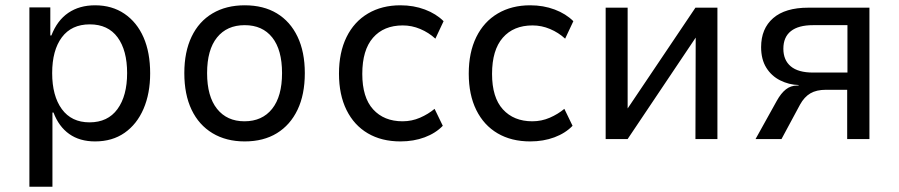

<svg xmlns="http://www.w3.org/2000/svg" viewBox="-20 -525 3395 725"><path d="M91 180V-497H170V-391H174Q196 -448 238 -476.5Q280 -505 339 -505Q403 -505 450 -473Q497 -441 522 -384Q547 -327 547 -248Q547 -172 522 -114Q497 -56 450.5 -23.5Q404 9 339 9Q281 9 241.5 -19Q202 -47 182 -100H178V180ZM318 -63Q387 -63 423.5 -113Q460 -163 460 -249Q460 -335 424 -384Q388 -433 319 -433Q250 -433 213.5 -384Q177 -335 177 -249Q177 -163 213.5 -113Q250 -63 318 -63Z M904 9Q834 9 782.5 -22Q731 -53 703.5 -110.5Q676 -168 676 -249Q676 -329 703.5 -386.5Q731 -444 782.5 -474.5Q834 -505 904 -505Q975 -505 1025.5 -474.5Q1076 -444 1103.5 -386.5Q1131 -329 1131 -249Q1131 -168 1103.5 -110.5Q1076 -53 1025.5 -22Q975 9 904 9ZM903 -67Q970 -67 1007.5 -114Q1045 -161 1045 -249Q1045 -337 1008 -383.5Q971 -430 904 -430Q837 -430 799.5 -383.5Q762 -337 762 -249Q762 -161 799.5 -114Q837 -67 903 -67Z M1492 9Q1421 9 1369 -21.5Q1317 -52 1288.5 -109.5Q1260 -167 1260 -247Q1260 -327 1288.5 -385Q1317 -443 1369.5 -474Q1422 -505 1492 -505Q1542 -505 1584.5 -489Q1627 -473 1655 -445L1624 -379Q1599 -402 1567 -415.5Q1535 -429 1501 -429Q1429 -429 1388.5 -382.5Q1348 -336 1348 -246Q1348 -157 1389 -112Q1430 -67 1500 -67Q1535 -67 1566 -80.5Q1597 -94 1621 -114L1652 -50Q1625 -22 1583.5 -6.5Q1542 9 1492 9Z M1982 9Q1911 9 1859 -21.5Q1807 -52 1778.5 -109.5Q1750 -167 1750 -247Q1750 -327 1778.5 -385Q1807 -443 1859.5 -474Q1912 -505 1982 -505Q2032 -505 2074.5 -489Q2117 -473 2145 -445L2114 -379Q2089 -402 2057 -415.5Q2025 -429 1991 -429Q1919 -429 1878.5 -382.5Q1838 -336 1838 -246Q1838 -157 1879 -112Q1920 -67 1990 -67Q2025 -67 2056 -80.5Q2087 -94 2111 -114L2142 -50Q2115 -22 2073.5 -6.5Q2032 9 1982 9Z M2267 0V-496H2350V-108H2345L2606 -496H2689V0H2606L2607 -389H2611L2350 0Z M2833 0 2913 -144Q2929 -173 2947.5 -187.5Q2966 -202 2990 -202H2996L2995 -204Q2959 -205 2926 -221.5Q2893 -238 2873.5 -269.5Q2854 -301 2854 -347Q2854 -417 2899.5 -456.5Q2945 -496 3032 -496H3263V0H3179V-186H3099Q3063 -186 3040 -172.5Q3017 -159 3001 -130L2931 0ZM3050 -251H3180V-430H3050Q2995 -430 2966.5 -407.5Q2938 -385 2938 -341Q2938 -298 2966 -274.5Q2994 -251 3050 -251Z"/></svg>

Font: Nunito Sans 7pt SemiCondensed
Style: Regular
Weight: 400
Width: 4
Designer: Vernon Adams
Foundry: Vernon Adams
Version: Version 3.101;gftools[0.9.27]